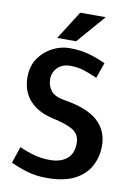

<svg xmlns="http://www.w3.org/2000/svg" viewBox="-95 -928 701 999"><g transform="rotate(10 255.0 -428.5)"><path d="M478 -204Q478 -146 452 -97Q426 -48 370 -19Q314 10 224 10Q165 10 117.5 -4.5Q70 -19 32 -37L61 -124Q102 -106 140.5 -95.5Q179 -85 224 -85Q280 -85 313 -112.5Q346 -140 346 -194Q346 -242 309 -264Q272 -286 204 -300Q122 -318 78 -366.5Q34 -415 34 -490Q34 -549 63 -590.5Q92 -632 135.5 -654Q179 -676 224 -676Q283 -676 331 -662Q379 -648 416 -630L387 -548Q346 -566 314 -576Q282 -586 244 -586Q202 -586 177 -561Q152 -536 152 -500Q152 -464 172.5 -438.5Q193 -413 244 -405Q367 -385 422.5 -334.5Q478 -284 478 -204ZM381 -867 251 -717H151L246 -867Z"/></g></svg>

Font: Epunda Sans SemiBold
Style: Regular
Weight: 600
Designer: Simon Atzbach
Foundry: typofactur
Version: Version 2.204; ttfautohint (v1.8.4.7-5d5b)